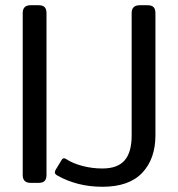

<svg xmlns="http://www.w3.org/2000/svg" viewBox="-20 -700 682 735"><path d="M67 -30V-650Q67 -680 97 -680H128Q144 -680 151 -672.5Q158 -665 158 -650V-30Q158 -15 151 -7.5Q144 0 128 0H97Q67 0 67 -30ZM198 -29Q190 -34 190 -40Q190 -44 193 -50L215 -86Q219 -94 225 -94Q230 -94 235 -90Q260 -74 296.5 -64.5Q333 -55 372 -55Q430 -55 457 -86Q484 -117 484 -181V-650Q484 -680 515 -680H545Q561 -680 568 -672.5Q575 -665 575 -650V-182Q575 -92 524.5 -38.5Q474 15 372 15Q275 15 198 -29Z"/></svg>

Font: Mitr Light
Style: Regular
Weight: 300
Designer: Thanarat Vachiruckul
Foundry: Cadson Demak
Version: Version 1.003